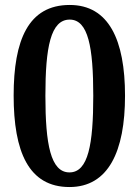

<svg xmlns="http://www.w3.org/2000/svg" viewBox="-20 -744 559 774"><path d="M260 10C417 10 484 -134 484 -358C484 -584 418 -724 261 -724C94 -724 35 -582 35 -359C35 -133 95 10 260 10ZM260 -49C184 -49 163 -163 163 -358C163 -553 184 -665 261 -665C336 -665 356 -553 356 -358C356 -163 336 -49 260 -49Z"/></svg>

Font: Noto Serif Armenian SemiCondensed SemiBold
Style: Regular
Weight: 600
Width: 4
Designer: Monotype Design Team
Foundry: Monotype Imaging Inc.
Version: Version 2.008